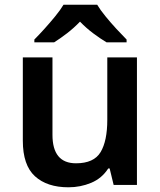

<svg xmlns="http://www.w3.org/2000/svg" viewBox="-20 -786 682 816"><path d="M562 -542V0H463L446 -70H440Q413 -28 367.5 -9Q322 10 271 10Q180 10 128.5 -37Q77 -84 77 -188V-542H203V-213Q203 -92 303 -92Q379 -92 407.5 -139.5Q436 -187 436 -277V-542ZM393 -766Q406 -744 428.5 -716.5Q451 -689 475 -663Q499 -637 518 -618V-606H433Q406 -622 376 -644.5Q346 -667 320 -694Q294 -667 265.5 -645Q237 -623 210 -606H126V-618Q145 -637 168.5 -663Q192 -689 214.5 -716.5Q237 -744 250 -766Z"/></svg>

Font: Noto Sans Kannada SemiBold
Style: Regular
Weight: 600
Designer: Jelle Bosma - Monotype Design Team
Foundry: Monotype Imaging Inc.
Version: Version 2.005; ttfautohint (v1.8.4.7-5d5b)